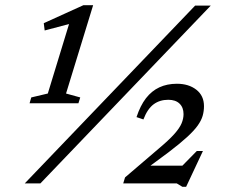

<svg xmlns="http://www.w3.org/2000/svg" viewBox="-20 -704 862 737"><path d="M75 0 729 -682.5H789L135 0ZM653.5 -41 735.5 -124.5H759L694.5 13H680L658.5 0H453L460 -23L588 -132.5Q628 -166 648.8 -189.2Q669.5 -212.5 677 -230.5Q684.5 -248.5 684.5 -266Q684.5 -291.5 669.2 -306.2Q654 -321 626 -321Q593 -321 569.5 -303.5Q546 -286 530.5 -245.5L504 -254.5Q518.5 -298.5 540.2 -326.8Q562 -355 591.8 -368.8Q621.5 -382.5 659 -382.5Q704.5 -382.5 733.8 -359.5Q763 -336.5 763 -296.5Q763 -277.5 758 -259.8Q753 -242 739 -222.2Q725 -202.5 698 -177.8Q671 -153 627 -119.5L523 -42.5L525.5 -68H713ZM163.5 -345 257.5 -652.5 268 -618 151.5 -587 148 -615 300 -684H337.5L233.5 -345L288 -330L281 -307.5H93.5L100 -330Z"/></svg>

Font: Newsreader
Style: Italic
Weight: 400
Italic angle: -17°
Designer: Hugues Gentile
Foundry: Production Type
Version: Version 1.003